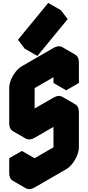

<svg xmlns="http://www.w3.org/2000/svg" viewBox="-20 -1243 603 1314"><path d="M217 -300Q182 -280 156 -295Q130 -310 130 -350V-590Q130 -617 142 -646.5Q154 -676 174 -701.5Q194 -727 217 -740L433 -865Q467 -885 493.5 -870Q520 -855 520 -815V-675L433 -625V-765L217 -640V-400L433 -525Q467 -545 493.5 -530Q520 -515 520 -475V-235Q520 -209 507.5 -179Q495 -149 475.5 -123.5Q456 -98 433 -85L217 40Q182 60 156 45Q130 30 130 -10V-110L217 -160V-60L433 -185V-425ZM190 -921 397 -1173 443 -1112 236 -860ZM433 -425V-185L346 -235V-475ZM433 -185 217 -60 130 -110 346 -235ZM433 -765V-625L346 -675V-815ZM217 -160 130 -110 43 -160 130 -210ZM130 -110V-10Q130 30 156 45L69 -5Q43 -20 43 -60V-160ZM494 -530Q467 -545 433 -525L217 -400L130 -450L346 -575Q381 -595 407 -580ZM494 -870Q467 -885 433 -865L217 -740Q194 -727 174 -701.5Q154 -676 142 -646.5Q130 -617 130 -590V-350Q130 -310 156 -295L69 -345Q43 -360 43 -400V-640Q43 -667 55 -696.5Q67 -726 87 -751.5Q107 -777 130 -790L346 -915Q381 -935 407 -920ZM397 -1173 190 -921 103 -971 310 -1223ZM190 -921 236 -860 149 -910 103 -971Z"/></svg>

Font: Nabla
Style: Regular
Weight: 400
Designer: Arthur Reinders Folmer
Foundry: Typearture
Version: Version 1.002